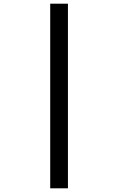

<svg xmlns="http://www.w3.org/2000/svg" viewBox="-20 -770 640 1040"><path d="M252 250V-750H348V250Z"/></svg>

Font: TypoPRO Source Code Pro
Style: Italic
Weight: 600
Italic angle: -11°
Monospace: yes
Designer: Paul D. Hunt, Teo Tuominen
Foundry: Adobe Systems Incorporated
Version: Version 1.030;PS 1.0;hotconv 1.0.84;makeotf.lib2.5.63406